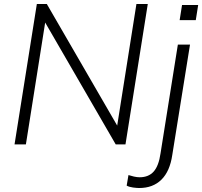

<svg xmlns="http://www.w3.org/2000/svg" viewBox="-20 -725 1015 964"><path d="M53 0 165 -705H215L582 -71L565 -73L665 -705H722L610 0H561L194 -634L210 -632L110 0ZM679 219Q667 219 648 216.5Q629 214 616 207L625 154Q637 158 652.5 161.5Q668 165 681 165Q726 165 751.5 136.5Q777 108 786 45L873 -501H934L845 53Q833 135 790.5 177Q748 219 679 219ZM882 -624 894 -700H975L963 -624Z"/></svg>

Font: Mulish ExtraLight Light
Style: Italic
Weight: 300
Italic angle: -9°
Version: Version 3.603